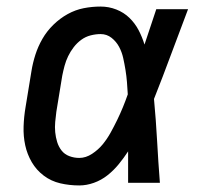

<svg xmlns="http://www.w3.org/2000/svg" viewBox="-20 -558 640 586"><path d="M222 8Q192 8 164 1.5Q136 -5 113.5 -22Q91 -39 77 -63Q63 -87 57 -114.5Q51 -142 52 -172Q53 -202 58 -231L76 -341Q80 -366 88 -391Q96 -416 109.5 -439.5Q123 -463 143 -482.5Q163 -502 186.5 -515Q210 -528 235.5 -533Q261 -538 287 -538Q312 -538 335 -529Q358 -520 375 -503.5Q392 -487 403 -466Q414 -445 421 -422Q430 -449 439 -476Q448 -503 457 -530H554Q528 -462 502.5 -393Q477 -324 450 -256Q456 -192 459.5 -128Q463 -64 468 0H371Q371 -24 371 -48Q371 -72 371 -96Q358 -76 342.5 -57Q327 -38 308 -23Q289 -8 266.5 0Q244 8 222 8ZM222 -76Q242 -76 261 -88.5Q280 -101 293.5 -117.5Q307 -134 317.5 -153Q328 -172 337.5 -191.5Q347 -211 355 -230.5Q363 -250 370 -270Q369 -289 367.5 -307.5Q366 -326 363 -344.5Q360 -363 356 -381Q352 -399 343.5 -415Q335 -431 320.5 -442.5Q306 -454 287 -454Q272 -454 256.5 -450Q241 -446 228 -436.5Q215 -427 205 -414Q195 -401 188 -386.5Q181 -372 177 -357Q173 -342 170 -327L152 -217Q150 -202 148.5 -186Q147 -170 148.5 -154.5Q150 -139 154.5 -124.5Q159 -110 168 -98.5Q177 -87 191.5 -81.5Q206 -76 222 -76Z"/></svg>

Font: Iosevka Curly Slab MdEx
Style: Italic
Weight: 500
Width: 7
Italic angle: -9°
Monospace: yes
Designer: Belleve Invis
Foundry: Belleve Invis
Version: Version 11.0.0; ttfautohint (v1.8.3)